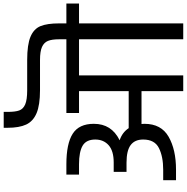

<svg xmlns="http://www.w3.org/2000/svg" viewBox="-6 -1028 1034 1063"><g transform="rotate(-90 511.5 -497.0)"><path d="M1023 -577H913V0H825V-577H735H625V0H538V-231H356Q357 -226 357 -215Q357 -122 285.5 -81Q214 -40 103 -40H45V-111H103Q175 -111 222.5 -134.5Q270 -158 270 -222Q270 -268 239.5 -291Q209 -314 142 -314H91V-385H143Q207 -385 238.5 -413Q270 -441 270 -487Q270 -537 236 -557Q202 -577 133 -577H76V-647H133Q247 -647 302 -612Q357 -577 357 -495Q357 -446 334.5 -410.5Q312 -375 266 -352Q309 -338 333 -302H538V-577H417V-647H735H825V-687Q825 -727 816 -749Q807 -771 782.5 -782Q758 -793 710 -793H543Q461 -793 416 -812Q371 -831 353 -869.5Q335 -908 335 -973V-994H423V-973Q423 -930 431 -908Q439 -886 464.5 -875Q490 -864 543 -864H710Q796 -864 839.5 -845.5Q883 -827 898 -790Q913 -753 913 -687V-647H1023Z"/></g></svg>

Font: Biryani
Style: Regular
Weight: 400
Designer: Dan Reynolds and Mathieu Réguer
Foundry: Dan Reynolds and Mathieu Réguer
Version: Version 1.004; ttfautohint (v1.1) -l 5 -r 5 -G 72 -x 0 -D la